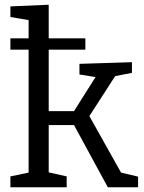

<svg xmlns="http://www.w3.org/2000/svg" viewBox="-20 -792 610 812"><path d="M358 -301 492 -62 564 -45V0H436L293 -263H186V-63L262 -46V0H24V-46L101 -62V-582H24V-630H101V-707L24 -720V-765L186 -772V-630H341V-582H186V-322H293L384 -466L316 -477V-522L538 -529V-484L467 -470Z"/></svg>

Font: Bitter Pro
Style: Regular
Weight: 400
Designer: Sol Matas, and Bitter project Authors
Foundry: Sol Matas
Version: Version 1.010